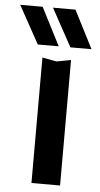

<svg xmlns="http://www.w3.org/2000/svg" viewBox="-108 -834 451 869"><g transform="rotate(5 117.5 -399.5)"><path d="M199 -799 287 -627H191L97 -799ZM50 -799 138 -627H43L-52 -799ZM69 -570 134 -558 199 -570V0H69Z"/></g></svg>

Font: Unbounded
Style: Regular
Weight: 400
Designer: Luke Prowse, Jean-Baptiste Morizot, Fátima Lázaro, Florian Runge
Foundry: NaN
Version: Version 1.701;gftools[0.9.28.dev5+ged2979d]